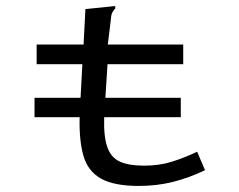

<svg xmlns="http://www.w3.org/2000/svg" viewBox="-20 -604 790 634"><path d="M94 -217V-281H246L252 -392H101V-457H256L262 -574L350 -583L360 -584L361 -577Q355 -570 351 -563Q347 -556 346 -539L336 -457H585V-392H335L328 -281H577V-217H324Q322 -153 334.5 -118Q347 -83 376.5 -70Q406 -57 456 -57Q506 -57 547.5 -70Q589 -83 631 -103L657 -42Q605 -17 551.5 -3.5Q498 10 439 10Q356 10 313 -14.5Q270 -39 255.5 -89.5Q241 -140 243 -217Z"/></svg>

Font: Inconsolata ExtraExpanded
Style: Regular
Weight: 400
Width: 8
Monospace: yes
Designer: Raph Levien, Cyreal, Brenton Simpson
Foundry: Raph Levien, Cyreal, Google
Version: Version 3.000; ttfautohint (v1.8.2.53-6de2)